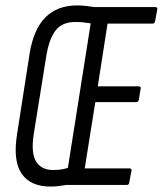

<svg xmlns="http://www.w3.org/2000/svg" viewBox="-20 -681 599 707"><path d="M166 6Q93 6 60 -41Q27 -88 43 -188L89 -483Q117 -661 264 -661Q280 -661 298 -659Q316 -657 327 -655H551Q561 -655 559 -646L551 -602Q549 -594 542 -594H376L340 -363H490Q500 -363 498 -355L491 -313Q489 -305 482 -305H331L292 -61H456Q466 -61 464 -52L456 -9Q455 0 447 0H224Q212 2 197 4Q182 6 166 6ZM175 -55Q192 -55 205.5 -57Q219 -59 230 -63L314 -595Q302 -597 288 -598.5Q274 -600 257 -600Q210 -600 186 -570.5Q162 -541 151 -478L105 -192Q93 -119 112.5 -87Q132 -55 175 -55Z"/></svg>

Font: Sofia Sans Extra Condensed
Style: Italic
Weight: 400
Italic angle: -9°
Designer: Botio Nikoltchev, Ani Petrova
Foundry: lettersoup
Version: Version 4.101; ttfautohint (v1.8.4.7-5d5b)